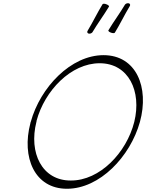

<svg xmlns="http://www.w3.org/2000/svg" viewBox="-20 -1154 904 1187"><path d="M690 -952C723 -1006 749 -1061 781 -1114C787 -1122 785 -1130 778 -1133C770 -1136 759 -1133 753 -1126C721 -1072 683 -1021 651 -968C647 -964 653 -957 664 -953C675 -948 687 -948 690 -952ZM551 -954C583 -1008 621 -1059 653 -1112C657 -1116 650 -1123 639 -1127C628 -1132 617 -1132 614 -1128C581 -1074 555 -1019 523 -966C517 -958 519 -950 526 -947C534 -944 545 -947 551 -954ZM845 -400C904 -615 822 -813 620 -813C419 -813 229 -615 170 -400C169 -398 168 -396 168 -393C112 -181 194 13 394 13C596 13 785 -185 845 -400ZM205 -400C206 -402 206 -404 206 -407C256 -594 419 -763 596 -763C775 -763 857 -590 810 -400C762 -210 597 -37 418 -38C239 -37 157 -210 205 -400Z"/></svg>

Font: Nupuram Thin Italic
Style: Regular
Weight: 100
Designer: Santhosh Thottingal (santhosh.thottingal@gmail.com)
Foundry: SMC
Version: Version 1.000